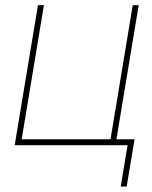

<svg xmlns="http://www.w3.org/2000/svg" viewBox="-20 -549 574 726"><path d="M35.6 0 123.5 -529.3H146L62 -22.5H397.9L481.9 -529.3H504.4L416.5 0ZM436.5 156.2 462.4 0H409.7L413.6 -22.5H488.8L459 156.2Z"/></svg>

Font: Inter 24pt Thin
Style: Italic
Weight: 250
Italic angle: -9.3988°
Version: Version 4.001;git-66647c0bb